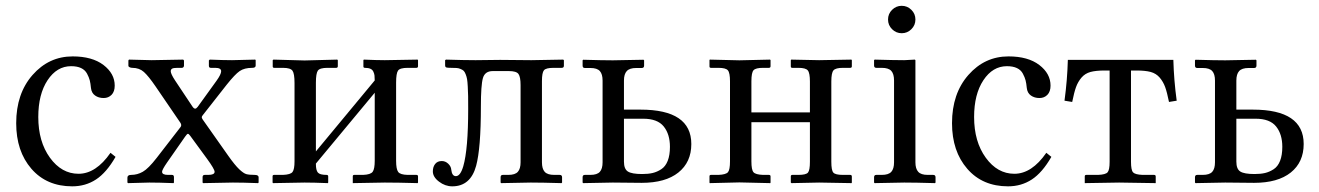

<svg xmlns="http://www.w3.org/2000/svg" viewBox="-20 -639 4608 671"><path d="M383.8 -90.8Q352.1 -35.6 315.4 -11.7Q278.8 12.2 232.4 12.2Q143.1 12.2 89.8 -49.1Q36.6 -110.4 36.6 -208.5Q36.6 -312 93.8 -377Q150.9 -441.9 233.9 -441.9Q302.2 -441.9 341.6 -411.9Q380.9 -381.8 380.9 -339.8Q380.9 -318.8 369.9 -307.6Q358.9 -296.4 342.3 -296.4Q324.7 -296.4 312.3 -305.2Q299.8 -314 297.9 -331.5Q296.4 -347.7 293.7 -358.2Q291 -368.7 284.2 -381.6Q277.3 -394.5 263.4 -401.1Q249.5 -407.7 228.5 -407.7Q178.7 -407.7 146.2 -358.6Q113.8 -309.6 113.8 -230Q113.8 -144 154.5 -87.9Q195.3 -31.7 254.4 -31.7Q315.4 -31.7 366.2 -105Z M600.1 -401.9Q585.9 -401.9 581.3 -398.9Q576.7 -396 576.7 -390.1Q576.7 -380.9 591.8 -357.9L651.9 -267.6Q657.2 -259.3 662.1 -259.3Q666 -259.3 670.9 -265.6L736.8 -356.9Q752.9 -379.4 752.9 -390.1Q752.9 -401.9 732.4 -401.9H716.8Q710 -401.9 710 -409.2V-427.7L712.9 -430.7Q760.7 -428.7 791 -428.7L872.1 -430.7L873.5 -428.7V-409.7Q873.5 -401.9 861.3 -401.9Q834 -401.9 817.6 -390.6Q801.3 -379.4 772.5 -343.3L688.5 -236.3Q685.1 -232.4 685.1 -229Q685.1 -226.6 688.5 -221.2L778.3 -93.8Q800.8 -62 815.9 -47.6Q831.1 -33.2 840.8 -30.5Q850.6 -27.8 869.6 -27.8Q883.8 -27.8 883.8 -19.5V-1L881.8 1Q828.1 -1 793.9 -1L689.9 1L688 -1V-20Q688 -27.8 695.8 -27.8H707.5Q730 -27.8 730 -38.6Q730 -47.9 703.6 -84L645 -164.1Q639.6 -171.4 636.7 -171.4Q633.8 -171.4 627 -161.6L564 -71.3Q546.4 -45.9 546.4 -38.6Q546.4 -27.8 567.4 -27.8H581.1Q587.9 -27.8 587.9 -20V-1L586.4 1Q534.7 -1 502 -1L427.7 1L425.3 -1V-18.1Q425.3 -27.8 438.5 -27.8Q460 -27.8 479.2 -38.8Q498.5 -49.8 527.3 -86.9L610.8 -194.8Q613.3 -197.8 613.3 -201.7Q613.3 -205.6 610.4 -210L523.4 -337.4Q499 -373 482.9 -387.5Q466.8 -401.9 442.4 -401.9Q437 -401.9 432.9 -404.1Q428.7 -406.2 428.7 -409.2V-427.7L430.7 -430.7L509.8 -428.7L620.1 -430.7L623 -427.7V-409.7Q623 -406.2 620.8 -404.1Q618.7 -401.9 615.7 -401.9Z M1044.4 -427.7 1158.7 -430.7 1160.6 -428.7V-407.7Q1160.6 -401.9 1154.8 -401.9H1124.5Q1097.7 -401.9 1090.8 -392.1Q1084 -382.3 1084 -349.6V-109.9L1289.6 -357.9Q1289.6 -369.1 1288.8 -375.2Q1288.1 -381.3 1284.9 -388.4Q1281.7 -395.5 1274.4 -398.7Q1267.1 -401.9 1255.4 -401.9Q1250 -401.9 1250 -406.7V-428.7L1251.5 -430.7Q1295.9 -428.7 1324.7 -428.7L1439.5 -430.7L1440.9 -428.7V-407.7Q1440.9 -401.9 1435.1 -401.9H1404.8Q1377.9 -401.9 1371.1 -392.3Q1364.3 -382.8 1364.3 -350.1V-77.1Q1364.3 -47.9 1371.6 -38.1Q1378.9 -28.3 1404.8 -27.8H1435.1Q1440.9 -27.8 1440.9 -22.5V-1L1439.5 1Q1369.6 -1 1324.7 -1L1212.9 1V-1V-22.9Q1212.9 -27.8 1218.3 -27.8H1249Q1275.4 -28.8 1282.5 -38.8Q1289.6 -48.8 1289.6 -77.1V-314.9L1084 -67.4V-65.4Q1084 -44.4 1090.8 -36.1Q1097.7 -27.8 1121.1 -27.8Q1127 -27.8 1127 -22.5V-1L1125.5 1Q1076.2 -1 1044.4 -1L934.1 1L932.6 -1V-22.9Q932.6 -27.8 938 -27.8H968.8Q995.6 -28.8 1002.4 -38.1Q1009.3 -47.4 1009.3 -75.2V-348.6Q1009.3 -381.8 1002.2 -391.8Q995.1 -401.9 968.8 -401.9H938.5Q933.1 -401.9 933.1 -406.7V-428.7L935.5 -430.7Z M1573.2 -23.4Q1588.9 -23.4 1599.1 -58.1Q1616.2 -117.2 1616.2 -258.8Q1616.2 -286.6 1616 -303.2Q1615.7 -319.8 1614.7 -336.9Q1613.8 -354 1612.3 -362.5Q1610.8 -371.1 1607.4 -379.6Q1604 -388.2 1600.3 -391.6Q1596.7 -395 1589.8 -397.9Q1583 -400.9 1575.7 -401.4Q1568.4 -401.9 1557.1 -401.9Q1543.5 -401.9 1539.6 -403.3Q1535.6 -404.8 1535.6 -411.1V-428.7L1538.6 -430.7Q1601.6 -428.7 1642.1 -428.7L1728 -429.7Q1794.4 -428.7 1836.9 -428.7L1948.2 -430.7L1950.7 -428.7V-409.2Q1950.7 -401.9 1942.9 -401.9H1914.6Q1887.7 -401.9 1880.9 -393.3Q1874 -384.8 1874 -355.5V-71.8Q1874 -49.3 1883.5 -38.6Q1893.1 -27.8 1917 -27.8H1936Q1944.3 -27.8 1944.3 -19.5V-1L1942.4 1Q1874 -1 1835 -1L1731.4 1L1729.5 -1V-19.5Q1729.5 -27.8 1737.3 -27.8H1756.3Q1780.3 -27.8 1789.8 -38.6Q1799.3 -49.3 1799.3 -71.8V-341.8Q1799.3 -370.1 1792 -380.4Q1784.7 -390.6 1758.8 -390.6H1702.1Q1674.8 -390.6 1667.7 -366.2Q1660.6 -341.8 1660.6 -266.1Q1660.6 -120.6 1644 -59.6Q1624.5 12.2 1560.5 12.2Q1535.6 12.2 1514.2 -4.2Q1492.7 -20.5 1492.7 -40Q1492.7 -55.7 1500.7 -65.9Q1508.8 -76.2 1523.9 -76.2Q1536.6 -76.2 1546.4 -66.9Q1556.2 -57.6 1557.1 -45.9Q1559.6 -23.4 1573.2 -23.4Z M2321.3 -126Q2321.3 -169.9 2299.6 -197Q2277.8 -224.1 2228 -224.1H2160.6V-74.2Q2160.6 -48.3 2174.3 -39.6Q2188 -30.8 2224.1 -30.8Q2245.1 -30.8 2260.7 -34.4Q2276.4 -38.1 2291 -47.6Q2305.7 -57.1 2313.5 -76.9Q2321.3 -96.7 2321.3 -126ZM2085.9 -71.8V-357.4Q2085.9 -379.9 2076.4 -390.6Q2066.9 -401.4 2043 -401.4H2023.9Q2016.1 -401.4 2016.1 -409.7V-428.2L2018.1 -430.2Q2085.9 -428.2 2121.6 -428.2L2229 -430.2L2231 -428.2V-409.7Q2231 -401.4 2222.7 -401.4H2203.6Q2180.2 -401.4 2170.4 -390.6Q2160.6 -379.9 2160.6 -357.4V-255.9H2218.3Q2396 -255.9 2396 -135.7Q2396 -72.3 2350.8 -36.1Q2305.7 0 2222.7 0L2121.6 -1L2018.1 1L2016.1 -1V-19.5Q2016.1 -27.8 2023.9 -27.8H2043Q2066.9 -27.8 2076.4 -38.6Q2085.9 -49.3 2085.9 -71.8Z M2531.2 -355Q2531.2 -384.3 2523.9 -393.1Q2516.6 -401.9 2490.7 -401.9H2464.8Q2459.5 -401.9 2459.5 -406.7V-428.7L2460.4 -430.7L2564 -428.2L2671.4 -430.7L2672.9 -428.7V-407.7Q2672.9 -401.9 2667 -401.9H2646.5Q2621.1 -401.9 2613.5 -393.6Q2606 -385.3 2606 -355V-246.1H2810.5V-354Q2810.5 -383.8 2803.2 -392.8Q2795.9 -401.9 2770 -401.9H2749Q2743.7 -401.9 2743.7 -406.7V-428.7L2745.1 -430.7L2842.8 -428.7L2955.6 -430.7L2957 -428.7V-407.2Q2957 -401.9 2951.2 -401.9H2925.8Q2900.4 -401.9 2892.8 -393.1Q2885.3 -384.3 2885.3 -354V-73.7Q2885.3 -43.9 2892.3 -35.9Q2899.4 -27.8 2925.8 -27.8H2951.2Q2957 -27.8 2957 -22V-1L2956.1 1L2842.8 -1L2746.1 1L2743.7 -1V-22.5Q2743.7 -27.8 2749 -27.8H2770Q2796.9 -27.8 2803.7 -35.9Q2810.5 -43.9 2810.5 -73.7V-211.9H2606V-75.2Q2606 -45.4 2613.3 -37.1Q2620.6 -28.8 2646.5 -27.8H2667Q2672.9 -27.8 2672.9 -22.5V-1L2671.9 1L2564 -1.5L2460.4 1L2459.5 -1V-22.9Q2459.5 -27.8 2464.8 -27.8H2490.7Q2517.1 -28.8 2524.2 -37.4Q2531.2 -45.9 2531.2 -75.2Z M3179.2 -428.7V-71.8Q3179.2 -49.3 3189 -38.6Q3198.7 -27.8 3222.2 -27.8H3241.2Q3249.5 -27.8 3249.5 -19.5V-1L3247.6 1Q3179.2 -1 3140.1 -1L3036.6 1L3034.7 -1V-19.5Q3034.7 -27.8 3042.5 -27.8H3061.5Q3085.4 -27.8 3095 -38.6Q3104.5 -49.3 3104.5 -71.8V-357.9Q3104.5 -380.4 3095 -391.1Q3085.4 -401.9 3061.5 -401.9H3042.5Q3034.7 -401.9 3034.7 -410.2V-428.7L3036.6 -430.7Q3104.5 -428.7 3140.1 -428.7L3177.2 -430.7ZM3097.7 -536.9Q3083.5 -550.8 3083.5 -570.8Q3083.5 -590.8 3097.7 -604.7Q3111.8 -618.7 3131.3 -618.7Q3150.9 -618.7 3165 -604.7Q3179.2 -590.8 3179.2 -570.8Q3179.2 -550.8 3165 -536.9Q3150.9 -522.9 3131.3 -522.9Q3111.8 -522.9 3097.7 -536.9Z M3654.3 -90.8Q3622.6 -35.6 3585.9 -11.7Q3549.3 12.2 3502.9 12.2Q3413.6 12.2 3360.4 -49.1Q3307.1 -110.4 3307.1 -208.5Q3307.1 -312 3364.3 -377Q3421.4 -441.9 3504.4 -441.9Q3572.8 -441.9 3612.1 -411.9Q3651.4 -381.8 3651.4 -339.8Q3651.4 -318.8 3640.4 -307.6Q3629.4 -296.4 3612.8 -296.4Q3595.2 -296.4 3582.8 -305.2Q3570.3 -314 3568.4 -331.5Q3566.9 -347.7 3564.2 -358.2Q3561.5 -368.7 3554.7 -381.6Q3547.9 -394.5 3533.9 -401.1Q3520 -407.7 3499 -407.7Q3449.2 -407.7 3416.7 -358.6Q3384.3 -309.6 3384.3 -230Q3384.3 -144 3425 -87.9Q3465.8 -31.7 3524.9 -31.7Q3585.9 -31.7 3636.7 -105Z M3952.1 -392.6H3932.6V-73.7Q3932.6 -44.4 3939.9 -36.6Q3947.3 -28.8 3973.1 -27.8H4013.2Q4019 -27.8 4019 -22V1L3891.1 -1L3771 1V-22.5Q3771 -27.8 3776.4 -27.8H3817.4Q3843.8 -28.8 3850.8 -36.9Q3857.9 -44.9 3857.9 -73.7V-392.6H3840.3Q3810.1 -392.6 3791 -387.5Q3772 -382.3 3759.5 -367.7Q3747.1 -353 3740.5 -334.7Q3733.9 -316.4 3727.1 -282.7L3700.2 -287.1Q3710 -358.9 3711.9 -429.7H4080.6Q4082.5 -358.9 4092.3 -287.1L4065.4 -282.7Q4058.6 -316.4 4052 -334.7Q4045.4 -353 4033 -367.7Q4020.5 -382.3 4001.5 -387.5Q3982.4 -392.6 3952.1 -392.6Z M4461.4 -126Q4461.4 -169.9 4439.7 -197Q4418 -224.1 4368.2 -224.1H4300.8V-74.2Q4300.8 -48.3 4314.5 -39.6Q4328.1 -30.8 4364.3 -30.8Q4385.3 -30.8 4400.9 -34.4Q4416.5 -38.1 4431.2 -47.6Q4445.8 -57.1 4453.6 -76.9Q4461.4 -96.7 4461.4 -126ZM4226.1 -71.8V-357.4Q4226.1 -379.9 4216.6 -390.6Q4207 -401.4 4183.1 -401.4H4164.1Q4156.2 -401.4 4156.2 -409.7V-428.2L4158.2 -430.2Q4226.1 -428.2 4261.7 -428.2L4369.1 -430.2L4371.1 -428.2V-409.7Q4371.1 -401.4 4362.8 -401.4H4343.8Q4320.3 -401.4 4310.5 -390.6Q4300.8 -379.9 4300.8 -357.4V-255.9H4358.4Q4536.1 -255.9 4536.1 -135.7Q4536.1 -72.3 4491 -36.1Q4445.8 0 4362.8 0L4261.7 -1L4158.2 1L4156.2 -1V-19.5Q4156.2 -27.8 4164.1 -27.8H4183.1Q4207 -27.8 4216.6 -38.6Q4226.1 -49.3 4226.1 -71.8Z"/></svg>

Font: Libertinage
Style: f
Weight: 400
Designer: OSP
Foundry: OSP
Version: Version 1.0; 2008; OFL relea